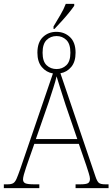

<svg xmlns="http://www.w3.org/2000/svg" viewBox="-23 -981 586 1001"><path d="M256 -843Q276 -877 292.5 -904.5Q309 -932 320 -961H364V-951Q354 -936 336.5 -914.5Q319 -893 299 -871Q279 -849 261 -830H256ZM-3 0V-20H16Q36 -20 46 -26Q56 -32 63.5 -49.5Q71 -67 83 -101L253 -598Q218 -604 195 -631.5Q172 -659 172 -706Q172 -760 200.5 -787.5Q229 -815 271 -815Q313 -815 342 -787.5Q371 -760 371 -706Q371 -659 348.5 -632Q326 -605 292 -599L475 -60Q483 -36 492 -28Q501 -20 526 -20H543V0H371V-20H395Q427 -20 436.5 -26.5Q446 -33 446 -49Q446 -58 439.5 -79Q433 -100 427 -118L388 -231H156L123 -137Q119 -125 112.5 -106.5Q106 -88 101.5 -71Q97 -54 97 -46Q97 -31 109 -25.5Q121 -20 156 -20H182V0ZM272 -621Q302 -621 323 -641Q344 -661 344 -706Q344 -752 323 -772.5Q302 -793 272 -793Q241 -793 220 -772.5Q199 -752 199 -706Q199 -661 220 -641Q241 -621 272 -621ZM164 -256H380L319 -434Q303 -484 291 -521.5Q279 -559 272 -583Q267 -560 255 -523Q243 -486 230 -446Z"/></svg>

Font: Noto Serif Condensed Thin
Style: Regular
Weight: 100
Width: 3
Designer: Monotype Design Team
Foundry: Monotype Imaging Inc.
Version: Version 2.013; ttfautohint (v1.8.4.7-5d5b)